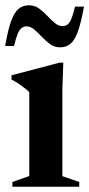

<svg xmlns="http://www.w3.org/2000/svg" viewBox="-22 -708 339 728"><path d="M218 -470.5 214.5 -372.5V-40L278.5 -18V0H25V-18L89 -40.5V-358.5Q82.5 -365.5 72.2 -373.5Q62 -381.5 49.2 -390Q36.5 -398.5 21.5 -406.5V-422.5L204 -470.5ZM296.5 -683Q285.5 -622.5 273.5 -589Q261.5 -555.5 245.2 -542Q229 -528.5 206 -528.5Q185 -528.5 168.2 -540.5Q151.5 -552.5 136.8 -568.2Q122 -584 108 -596Q94 -608 79 -608Q68.5 -608 60.2 -602Q52 -596 45.2 -580Q38.5 -564 31 -533.5H-2.5Q8 -594.5 20.2 -628Q32.5 -661.5 48.8 -674.8Q65 -688 88 -688Q109 -688 125.8 -676Q142.5 -664 157 -648.2Q171.5 -632.5 185.8 -620.8Q200 -609 214.5 -609Q226 -609 234 -615Q242 -621 248.8 -637Q255.5 -653 262.5 -683Z"/></svg>

Font: Newsreader 36pt SemiBold
Style: Regular
Weight: 600
Designer: Hugues Gentile
Foundry: Production Type
Version: Version 1.003